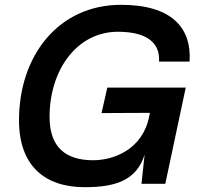

<svg xmlns="http://www.w3.org/2000/svg" viewBox="-20 -764 826 798"><path d="M186 -278C186 -475 301 -632 470 -632C594 -632 646 -583 641 -508H768C777 -649 693 -744 483 -744C225 -744 59 -535 59 -264C59 -76 165 14 332 14C467 14 548 -18 581 -121L568 0H667L752 -400H426L402 -294L603 -295L600 -280C573 -143 453 -98 367 -98C254 -98 186 -151 186 -278Z"/></svg>

Font: Nacelle SemiBold
Style: Italic
Weight: 600
Italic angle: -12°
Designer: Sora Sagano
Foundry: Sora Sagano
Version: Version 1.000;FEAKit 1.0